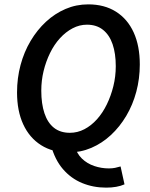

<svg xmlns="http://www.w3.org/2000/svg" viewBox="-20 -686 687 879"><path d="M294 12Q221 12 168 -21.5Q115 -55 86.5 -116.5Q58 -178 58 -263Q58 -328 74 -388Q90 -448 120 -498.5Q150 -549 190.5 -586.5Q231 -624 280 -645Q329 -666 384 -666Q458 -666 511 -632.5Q564 -599 592 -537.5Q620 -476 620 -391Q620 -326 604 -266Q588 -206 558 -155.5Q528 -105 487.5 -67.5Q447 -30 398 -9Q349 12 294 12ZM300 -78Q335 -78 366.5 -94.5Q398 -111 424 -140Q450 -169 469 -208Q488 -247 499 -291.5Q510 -336 510 -383Q510 -441 495.5 -483.5Q481 -526 451.5 -549.5Q422 -573 378 -573Q344 -573 312.5 -556.5Q281 -540 254.5 -511Q228 -482 209 -443Q190 -404 179.5 -360.5Q169 -317 169 -271Q169 -211 183.5 -167.5Q198 -124 227 -101Q256 -78 300 -78ZM466 173Q407 173 356 152Q305 131 268 88Q231 45 213 -22L322 -19Q331 17 355 40Q379 63 411.5 74Q444 85 478 85Q494 85 506.5 82.5Q519 80 532 76L550 158Q516 173 466 173Z"/></svg>

Font: Source Sans 3 SemiBold
Style: Italic
Weight: 600
Italic angle: -11°
Designer: Paul D. Hunt
Foundry: Adobe
Version: Version 3.046;hotconv 1.0.118;makeotfexe 2.5.65603